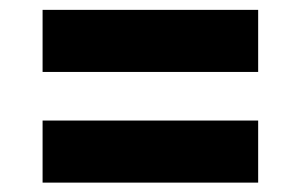

<svg xmlns="http://www.w3.org/2000/svg" viewBox="-20 -580 625 399"><path d="M68.5 -430.5V-559.5H516.5V-430.5ZM68.5 -200.5V-329.5H516.5V-200.5Z"/></svg>

Font: Encode Sans Expanded Expanded
Style: Bold
Weight: 700
Width: 7
Designer: Multiple Designers
Foundry: Impallari Type
Version: Version 3.000; ttfautohint (v1.8.3) -l 8 -r 50 -G 200 -x 14 